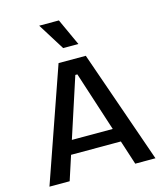

<svg xmlns="http://www.w3.org/2000/svg" viewBox="-129 -988 924 1083"><g transform="rotate(-15 333.5 -446.0)"><path d="M24 0 254 -660H413L643 0H525L340 -571H328L142 0ZM140 -142V-222H542V-142ZM301 -735 203 -892H318L390 -735Z"/></g></svg>

Font: Bricolage Grotesque 48pt Condensed ExtraBold Medium
Style: Regular
Weight: 500
Version: Version 1.000;gftools[0.9.30]